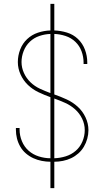

<svg xmlns="http://www.w3.org/2000/svg" viewBox="-20 -863 540 990"><path d="M240 107V-29Q218 -29 195 -33.5Q172 -38 151.5 -47.5Q131 -57 113.5 -72Q96 -87 84.5 -107Q73 -127 67.5 -149Q62 -171 62 -194V-203H81V-195Q81 -164 93 -135Q105 -106 127.5 -86Q150 -66 180 -56.5Q210 -47 240 -47V-362Q209 -373 178.5 -387.5Q148 -402 124 -425Q100 -448 86 -479Q72 -510 72 -543Q72 -576 84 -607.5Q96 -639 120 -661.5Q144 -684 175.5 -694.5Q207 -705 240 -706V-843H260V-706Q293 -705 325.5 -695Q358 -685 382 -662Q406 -639 418 -607Q430 -575 430 -541V-533H411V-540Q411 -570 400.5 -598.5Q390 -627 368.5 -647.5Q347 -668 318 -677.5Q289 -687 260 -688V-376Q292 -365 323.5 -350.5Q355 -336 380.5 -313Q406 -290 421 -258Q436 -226 436 -192Q436 -170 430 -148Q424 -126 412.5 -106.5Q401 -87 384 -72Q367 -57 347 -47.5Q327 -38 304.5 -33.5Q282 -29 260 -29V107ZM240 -383V-688Q211 -687 183 -677.5Q155 -668 134 -648Q113 -628 102 -600Q91 -572 91 -543Q91 -514 103.5 -486.5Q116 -459 137.5 -438.5Q159 -418 186 -405.5Q213 -393 240 -383ZM260 -47Q290 -48 319 -57Q348 -66 370.5 -85.5Q393 -105 405 -133.5Q417 -162 417 -192Q417 -223 403.5 -251Q390 -279 367 -299.5Q344 -320 316 -332.5Q288 -345 260 -355Z"/></svg>

Font: Iosevka SS18 Thin
Style: Regular
Weight: 100
Monospace: yes
Designer: Belleve Invis
Foundry: Belleve Invis
Version: Version 25.1.1; ttfautohint (v1.8.4)